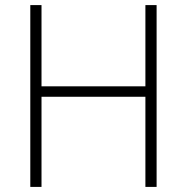

<svg xmlns="http://www.w3.org/2000/svg" viewBox="-20 -734 743 754"><path d="M99 0H143V-354H551V0H595V-714H551V-395H143V-714H99Z"/></svg>

Font: Kathrein 35 Thin
Style: Regular
Weight: 250
Designer: Lazydogs Typefoundry, based on Open Sans by Ascender Corporation
Foundry: Lazydogs Typefoundry
Version: Version 1.003;PS 001.003;hotconv 1.0.88;makeotf.lib2.5.64775